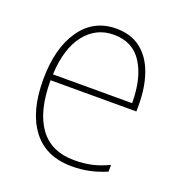

<svg xmlns="http://www.w3.org/2000/svg" viewBox="-105 -627 679 727"><g transform="rotate(20 234.5 -264.0)"><path d="M262 10Q157 10 102.5 -61.5Q48 -133 48 -261Q48 -388 100 -463Q152 -538 243 -538Q303 -538 342.5 -507Q382 -476 401.5 -421Q421 -366 421 -295V-269H75Q75 -145 122 -80Q169 -15 262 -15Q300 -15 332 -22Q364 -29 400 -46V-19Q365 -4 331.5 3Q298 10 262 10ZM76 -293H395Q395 -393 357 -453Q319 -513 242 -513Q171 -513 126 -456Q81 -399 76 -293Z"/></g></svg>

Font: Noto Sans SemiCondensed Thin
Style: Regular
Weight: 100
Width: 4
Designer: Monotype Design Team
Foundry: Monotype Imaging Inc.
Version: Version 2.013; ttfautohint (v1.8.4.7-5d5b)